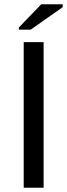

<svg xmlns="http://www.w3.org/2000/svg" viewBox="-20 -887 318 907"><path d="M186 0H92V-688H186ZM125 -747H69V-757L175 -867H276V-853Z"/></svg>

Font: Libra Sans
Style: Regular
Weight: 400
Foundry: Context Ltd
Version: Version 1.002